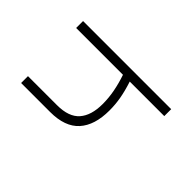

<svg xmlns="http://www.w3.org/2000/svg" viewBox="-139 -694 841 841"><g transform="rotate(-45 282.0 -273.0)"><path d="M278.8 -187Q187.5 -187 138.9 -230.7Q90.3 -274.4 90.3 -366.2V-545.9H132.8V-366.2Q132.8 -293 170.2 -260.5Q207.5 -228 277.3 -228Q316.9 -228 354.7 -235.4Q392.6 -242.7 431.2 -255.9V-545.9H474.1V0H431.2V-213.9Q387.7 -199.7 352.1 -193.4Q316.4 -187 278.8 -187Z"/></g></svg>

Font: Inter Extra Light
Style: Regular
Weight: 200
Designer: Rasmus Andersson
Foundry: rsms
Version: Version 4.000;git-3c8e0fc